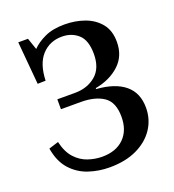

<svg xmlns="http://www.w3.org/2000/svg" viewBox="-134 -829 858 947"><g transform="rotate(-20 294.5 -355.5)"><path d="M281 14Q224 14 171.5 -3.5Q119 -21 81.5 -62.5Q44 -104 32 -175L83 -191Q96 -135 124.5 -104Q153 -73 190 -60.5Q227 -48 264 -48Q337 -48 378.5 -89Q420 -130 420 -201Q420 -278 375.5 -308Q331 -338 256 -338H152V-390H245Q310 -390 354 -427Q398 -464 398 -539Q398 -611 363.5 -642Q329 -673 278 -673Q214 -673 173 -628.5Q132 -584 129 -496L87 -495L67 -720H118L139 -659Q165 -686 207 -705.5Q249 -725 310 -725Q367 -725 415.5 -707.5Q464 -690 494.5 -653Q525 -616 525 -556Q525 -482 475.5 -436.5Q426 -391 349 -377V-372Q446 -365 497.5 -322.5Q549 -280 549 -202Q549 -141 516.5 -92Q484 -43 424 -14.5Q364 14 281 14Z"/></g></svg>

Font: Literata 36pt Medium
Style: Regular
Weight: 500
Designer: Latin by Veronika Burian and Jose Scaglione. Greek by Irene Vlachou. Cyrillic by Vera Evstafieva.
Foundry: TypeTogether
Version: Version 3.002